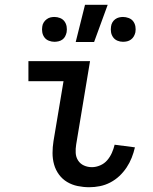

<svg xmlns="http://www.w3.org/2000/svg" viewBox="-20 -776 640 804"><path d="M354 8Q329 8 305 3Q281 -2 261 -14Q241 -26 227 -45Q213 -64 206.5 -87Q200 -110 200 -135Q200 -160 204 -185L246 -436H99V-520H357L299 -171Q296 -153 297 -135.5Q298 -118 307 -104Q316 -90 331.5 -83Q347 -76 365 -76Q382 -76 399.5 -83.5Q417 -91 429 -105Q441 -119 448.5 -136Q456 -153 460 -170L545 -159Q540 -137 531.5 -115.5Q523 -94 510 -74.5Q497 -55 480 -39Q463 -23 442 -12Q421 -1 398.5 3.5Q376 8 354 8ZM495 -601Q483 -601 472 -605.5Q461 -610 454 -619.5Q447 -629 445 -641Q443 -653 445 -665Q446 -674 450.5 -682Q455 -690 462.5 -695.5Q470 -701 478.5 -703Q487 -705 495 -705Q507 -705 519 -700.5Q531 -696 538 -686.5Q545 -677 547 -665Q549 -653 547 -641Q545 -632 540.5 -624Q536 -616 528.5 -610.5Q521 -605 512.5 -603Q504 -601 495 -601ZM208 -601Q196 -601 184.5 -605.5Q173 -610 166 -619.5Q159 -629 157 -641Q155 -653 157 -665Q158 -674 163 -682Q168 -690 175.5 -695.5Q183 -701 191 -703Q199 -705 208 -705Q220 -705 231.5 -700.5Q243 -696 250 -686.5Q257 -677 259 -665Q261 -653 259 -641Q257 -632 253 -624Q249 -616 241.5 -610.5Q234 -605 225 -603Q216 -601 208 -601ZM297 -600 336 -756H431L374 -600Z"/></svg>

Font: Iosevka Medium Extended
Style: Italic
Weight: 500
Width: 7
Italic angle: -9°
Monospace: yes
Designer: Belleve Invis
Foundry: Belleve Invis
Version: Version 32.5.0; ttfautohint (v1.8.4)